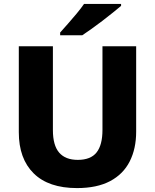

<svg xmlns="http://www.w3.org/2000/svg" viewBox="-20 -950 792 980"><path d="M675 -278Q675 -191 642 -126Q609 -61 542 -25.5Q475 10 373 10Q228 10 152 -65Q76 -140 76 -275V-714H250V-286Q250 -208 282 -171Q314 -134 377 -134Q443 -134 473 -172Q503 -210 503 -287V-714H675ZM598 -920Q581 -906 556 -885.5Q531 -865 502.5 -843.5Q474 -822 447 -802.5Q420 -783 400 -770H287V-784Q304 -803 326.5 -828.5Q349 -854 371.5 -881Q394 -908 409 -930H598Z"/></svg>

Font: Noto Sans Syriac Eastern ExtraBold
Style: Regular
Weight: 800
Designer: Patrick Giasson and the Monotype Design Team
Foundry: Monotype Imaging Inc.
Version: Version 3.001